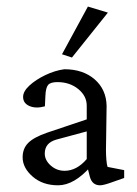

<svg xmlns="http://www.w3.org/2000/svg" viewBox="-20 -550 410 576"><path d="M154.3 5.9Q107.9 5.9 77.9 -20.3Q47.9 -46.4 47.9 -78.1Q47.9 -104.5 64.7 -121.3Q81.5 -138.2 121.1 -151.9L240.2 -191.9V-232.9Q240.2 -262.2 214.6 -283Q189 -303.7 152.3 -303.7Q131.8 -303.7 124.5 -295.4Q117.2 -287.1 116.2 -262.2L114.7 -231Q87.4 -223.6 68.4 -231.9Q49.3 -240.2 49.3 -259.3Q49.3 -275.9 68.4 -293.5Q87.4 -311 116 -324.7Q144.5 -338.4 172.9 -342.3Q229 -342.3 263.9 -312Q298.8 -281.7 299.8 -232.4L297.9 -99.6Q297.9 -85.4 299.1 -70.8Q300.3 -56.2 302.7 -49.3L352.5 -39.6V-16.1L314.9 -2.9Q304.2 1 295.2 3.4Q286.1 5.9 280.3 5.9Q256.3 5.9 249.5 -20L241.7 -50.8L252.9 -51.3Q202.6 5.9 154.3 5.9ZM173.8 -37.6Q210 -37.6 240.2 -72.8V-155.8L149.4 -131.3Q114.3 -121.6 114.3 -89.4Q114.3 -69.3 132.1 -53.5Q149.9 -37.6 173.8 -37.6ZM195.8 -377.4 166 -387.2 243.7 -530.3 303.7 -512.2Z"/></svg>

Font: Lateef Light
Style: Regular
Weight: 300
Designer: SIL International
Foundry: SIL International
Version: Version 4.200